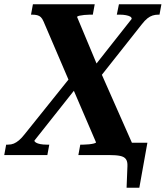

<svg xmlns="http://www.w3.org/2000/svg" viewBox="-62 -730 780 904"><path d="M426 0 442 -58H632L594 154H534L538 52Q539 31 531 19.5Q523 8 503.5 4Q484 0 450 0ZM84 -661 93 -710H384L375 -661H360Q348 -661 334.5 -659.5Q321 -658 311.5 -656Q302 -654 301 -650L403 -406L407 -402L567 -40L559 0H307L316 -49H331Q343 -49 357 -50.5Q371 -52 380.5 -54.5Q390 -57 390 -60L274 -330L269 -335L143 -629Q137 -643 130 -649.5Q123 -656 113 -658.5Q103 -661 89 -661ZM-42 0 -33 -49H-24Q-9 -49 3 -54Q15 -59 27.5 -69.5Q40 -80 54 -98L285 -386L321 -347L100 -68Q100 -63 107.5 -58.5Q115 -54 128 -51.5Q141 -49 157 -49H170L161 0ZM402 -358 364 -395 558 -641Q558 -648 551 -652Q544 -656 531 -658.5Q518 -661 502 -661H488L498 -710H698L689 -661H683Q669 -661 656.5 -657Q644 -653 632 -643.5Q620 -634 606 -616Z"/></svg>

Font: Roboto Serif 72pt SemiCondensed SemiBold
Style: Italic
Weight: 600
Width: 4
Italic angle: -10°
Designer: Greg Gazdowicz
Foundry: Commercial Type
Version: Version 1.008